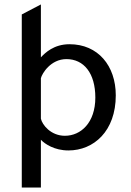

<svg xmlns="http://www.w3.org/2000/svg" viewBox="-20 -665 589 864"><path d="M78 -600V179H164V-36C182 -17 225 12 288 12C402 12 501 -75 501 -236C501 -369 421 -466 293 -466C222 -466 183 -427 164 -407V-645L78 -600ZM164 -313C169 -334 208 -399 279 -399C357 -399 409 -336 409 -226C409 -113 344 -54 272 -54C209 -54 170 -103 164 -131V-313Z"/></svg>

Font: Tajawal Medium
Style: Regular
Weight: 500
Designer: Boutros Fonts
Foundry: Created by Boutros International 2017
Version: Version 1.700